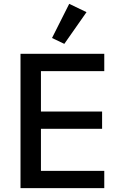

<svg xmlns="http://www.w3.org/2000/svg" viewBox="-20 -978 640 998"><path d="M522 0V-89.8H192.8V-308.6H510.7V-398.4H192.8V-608.3H522V-698.2H86.6V0ZM250.4 -780.5 314.3 -750 429.7 -914.8 339.8 -958.1Z"/></svg>

Font: Margiela Mono Medium
Style: Regular
Weight: 500
Designer: Mike Abbink, Paul van der Laan, Pieter van Rosmalen
Foundry: Bold Monday
Version: Version 2.003 2021